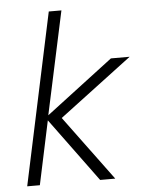

<svg xmlns="http://www.w3.org/2000/svg" viewBox="-54 -803 640 847"><g transform="rotate(-5 266.0 -380.0)"><path d="M32 0 194 -760H250L152 -304L449 -530H532L210 -287L422 0H355L148 -282L88 0Z"/></g></svg>

Font: Be Vietnam Pro ExtraLight
Style: Italic
Weight: 200
Italic angle: -12°
Designer: Lam Bao, Tony Le, Vietanh Nguyen
Foundry: Yellow Type Foundry
Version: Version 1.002; ttfautohint (v1.8.3)